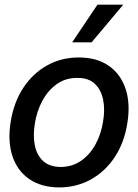

<svg xmlns="http://www.w3.org/2000/svg" viewBox="-20 -802 600 833"><path d="M237.3 11.2Q159.2 10.7 107.2 -24.9Q55.2 -60.5 33.9 -124.8Q12.7 -189 26.4 -274.4Q40 -358.4 81.1 -420.9Q122.1 -483.4 184.1 -518.1Q246.1 -552.7 321.8 -552.7Q399.9 -552.7 451.7 -516.8Q503.4 -481 524.9 -416.5Q546.4 -352.1 532.2 -266.1Q519 -182.6 477.8 -120.4Q436.5 -58.1 374.8 -23.7Q313 10.7 237.3 11.2ZM243.2 -77.6Q294.4 -78.1 332.5 -105Q370.6 -131.8 394.8 -176.5Q418.9 -221.2 427.2 -274.9Q436 -326.2 427.5 -369.1Q418.9 -412.1 391.6 -438.2Q364.3 -464.4 315.4 -463.9Q264.6 -464.4 226.3 -437Q188 -409.7 163.8 -364.7Q139.6 -319.8 131.3 -266.1Q122.6 -215.3 130.9 -172.4Q139.2 -129.4 166.7 -103.8Q194.3 -78.1 243.2 -77.6ZM293 -618.2 402.8 -781.7H514.6L377.4 -618.2Z"/></svg>

Font: Inter Tight Medium
Style: Italic
Weight: 500
Italic angle: -9.39999°
Designer: Rasmus Andersson
Foundry: rsms
Version: Version 3.004